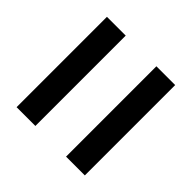

<svg xmlns="http://www.w3.org/2000/svg" viewBox="-65 -721 571 571"><g transform="rotate(-45 220.5 -435.5)"><path d="M30 -500H410V-579H30ZM30 -292H410V-371H30Z"/></g></svg>

Font: Noto Sans Kannada UI ExtraCondensed Medium
Style: Regular
Weight: 500
Width: 2
Designer: Jelle Bosma - Monotype Design Team
Foundry: Monotype Imaging Inc.
Version: Version 2.005